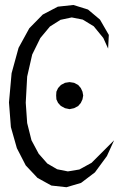

<svg xmlns="http://www.w3.org/2000/svg" viewBox="-20 -784 540 783"><path d="M362.3 -676.8 317.4 -704.1 272.5 -712.9 226.6 -703.1 183.6 -675.8 144.5 -628.9 111.3 -561.5 90.8 -471.7 85 -365.2 90.8 -282.2 108.4 -211.9 137.7 -157.2 172.9 -117.2 212.9 -93.8 256.8 -85 303.7 -92.8 353.5 -120.1 402.3 -168.9 445.3 -211.9 416 -147.5 367.2 -81.1 310.5 -38.1 251 -20.5 189.5 -27.3 132.8 -58.6 85 -109.4 48.8 -179.7 24.4 -265.6 16.6 -366.2 27.3 -485.4 55.7 -588.9 99.6 -668.9 154.3 -724.6 215.8 -756.8 279.3 -763.7 338.9 -745.1 387.7 -704.1 423.8 -641.6 420.9 -585.9 401.4 -628.9ZM228.5 -351.6 216.8 -364.3 210 -378.9 209 -394.5 210 -410.2 216.8 -424.8 228.5 -437.5 245.1 -446.3 263.7 -449.2 282.2 -446.3 298.8 -437.5 309.6 -424.8 316.4 -410.2 319.3 -394.5 316.4 -378.9 309.6 -364.3 298.8 -351.6 282.2 -342.8 263.7 -338.9 245.1 -342.8Z"/></svg>

Font: B2 Hana
Style: Regular
Weight: 500
Version: 2020-08-05; (max)